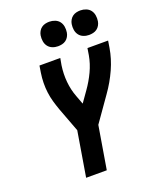

<svg xmlns="http://www.w3.org/2000/svg" viewBox="-172 -1063 945 1162"><g transform="rotate(-20 300.0 -482.0)"><path d="M177 0 225 -289 166 -446Q156 -474 147.5 -503.5Q139 -533 135 -564Q131 -595 131.5 -627Q132 -659 137 -691L144 -735H278L270 -691Q262 -637 267 -584.5Q272 -532 290 -485L311 -429L359 -497Q391 -542 414 -591Q437 -640 446 -691L453 -735H586L579 -691Q568 -624 538.5 -558.5Q509 -493 467 -434L356 -276L310 0ZM490 -806Q471 -806 454 -813Q437 -820 426.5 -834Q416 -848 413 -866.5Q410 -885 413 -904Q415 -917 422 -929.5Q429 -942 440 -950Q451 -958 464 -961Q477 -964 490 -964Q509 -964 526.5 -957Q544 -950 554.5 -936Q565 -922 568 -903.5Q571 -885 568 -866Q566 -853 559 -840.5Q552 -828 541 -820Q530 -812 516.5 -809Q503 -806 490 -806ZM290 -806Q271 -806 254 -813Q237 -820 226.5 -834Q216 -848 213 -866.5Q210 -885 213 -904Q215 -917 222 -929.5Q229 -942 240 -950Q251 -958 264 -961Q277 -964 290 -964Q309 -964 326.5 -957Q344 -950 354.5 -936Q365 -922 368 -903.5Q371 -885 368 -866Q366 -853 359 -840.5Q352 -828 341 -820Q330 -812 316.5 -809Q303 -806 290 -806Z"/></g></svg>

Font: Iosevka Curly XBdExObl
Style: Regular
Weight: 800
Width: 7
Italic angle: -9°
Monospace: yes
Designer: Belleve Invis
Foundry: Belleve Invis
Version: Version 11.1.0; ttfautohint (v1.8.3)